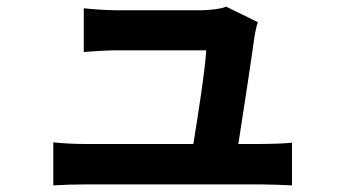

<svg xmlns="http://www.w3.org/2000/svg" viewBox="-20 -544 1040 580"><path d="M700 -109C715 -204 741 -376 749 -435C751 -445 754 -464 759 -477L663 -524C650 -517 609 -513 588 -513H332C305 -513 259 -516 233 -519V-387C262 -389 301 -392 333 -392H603C600 -336 578 -194 564 -109H240C205 -109 168 -111 141 -114V16C179 14 204 13 240 13H767C793 13 842 15 862 16V-113C836 -110 790 -109 764 -109Z"/></svg>

Font: Noto Sans CJK KR Bold
Style: Regular
Weight: 700
Designer: Ryoko NISHIZUKA (kana & ideographs); Paul D. Hunt (Latin, Greek & Cyrillic); Wenlong ZHANG (bopomofo); Sandoll Communica
Foundry: Adobe Systems Incorporated
Version: Version 1.004;PS 1.004;hotconv 1.0.82;makeotf.lib2.5.63406